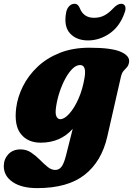

<svg xmlns="http://www.w3.org/2000/svg" viewBox="-69 -739 702 1014"><path d="M497.5 -17Q467.5 114 378 184.2Q288.5 254.5 127.5 254.5Q45.5 254.5 -1.8 222.5Q-49 190.5 -49 138Q-49 102 -25.2 76Q-1.5 50 39.5 50Q70.5 50 95.2 66.5Q120 83 141.2 104.5Q162.5 126 182.2 142.2Q202 158.5 223 158.5Q242.5 158.5 255.5 142Q268.5 125.5 279.5 82.5L315 -58.5Q250 14.5 146 14.5Q78 14.5 41.5 -31Q5 -76.5 16.5 -169Q24 -227 52.2 -283.5Q80.5 -340 129 -386Q177.5 -432 246.2 -459.5Q315 -487 403.5 -487Q521 -487 569.8 -465Q618.5 -443 612.5 -409.5Q609.5 -392.5 601 -383.5Q592.5 -374.5 583.5 -364.5Q574.5 -354.5 569.5 -333ZM227.5 -177Q221.5 -139 229 -124.2Q236.5 -109.5 249 -109.5Q271 -109.5 297.2 -138.8Q323.5 -168 345.8 -218.2Q368 -268.5 378 -331.5Q388 -395.5 354 -395.5Q333.5 -395.5 313.5 -375.8Q293.5 -356 276 -323.8Q258.5 -291.5 245.8 -253Q233 -214.5 227.5 -177ZM427.5 -645Q457.5 -645 481 -657Q504.5 -669 528.5 -694.5Q551.5 -719 570.5 -719Q587 -719 592 -705.8Q597 -692.5 589 -671.5Q563.5 -599 510 -562.2Q456.5 -525.5 396 -525.5Q335.5 -525.5 301.2 -562.2Q267 -599 280 -671.5Q283.5 -692.5 295.8 -705.8Q308 -719 324.5 -719Q344 -719 353 -694.5Q373 -645 427.5 -645Z"/></svg>

Font: Fraunces 9pt Soft Black
Style: Italic
Weight: 900
Italic angle: -16°
Version: Version 1.000;[b76b70a41]